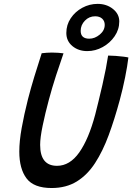

<svg xmlns="http://www.w3.org/2000/svg" viewBox="-20 -951 682 990"><path d="M246 18.5Q154.5 18.5 117 -31Q79.5 -80.5 79.5 -169.5Q79.5 -223 91.8 -291.2Q104 -359.5 124 -438.5Q138.5 -495 156.8 -555.2Q175 -615.5 195 -676.5Q207.5 -678 221.2 -679Q235 -680 247.5 -680Q264.5 -680 280.2 -678.8Q296 -677.5 307.5 -676Q289.5 -625 269 -561.8Q248.5 -498.5 231.5 -435Q213 -366 200 -303.5Q187 -241 187 -204Q187 -96 274 -96Q340 -96 388.8 -165.2Q437.5 -234.5 471 -360.5Q478 -388.5 488 -428.8Q498 -469 508 -513Q518 -557 525.8 -597Q533.5 -637 537.5 -664.5Q554.5 -664.5 576.5 -662.8Q598.5 -661 617 -658.8Q635.5 -656.5 642 -654.5Q637 -611 625 -551.5Q613 -492 597.5 -435Q571 -337 540.5 -254.2Q510 -171.5 470.2 -110.2Q430.5 -49 375.8 -15.2Q321 18.5 246 18.5ZM430 -687.5Q384.5 -687.5 353.2 -713.5Q322 -739.5 322 -781Q322 -823 344.8 -857Q367.5 -891 404.5 -911Q441.5 -931 483.5 -931Q529.5 -931 562.2 -905Q595 -879 595 -840.5Q595 -799 571.2 -764.2Q547.5 -729.5 509.8 -708.5Q472 -687.5 430 -687.5ZM440.5 -751.5Q469 -751.5 494.5 -772.8Q520 -794 520 -823Q520 -842.5 506.8 -854.8Q493.5 -867 470.5 -867Q439.5 -867 417.8 -844.5Q396 -822 396 -792Q396 -751.5 440.5 -751.5Z"/></svg>

Font: Grandstander
Style: Italic
Weight: 400
Italic angle: -15°
Designer: Tyler Finck
Foundry: Etcetera Type Co
Version: Version 1.200; ttfautohint (v1.8.3)